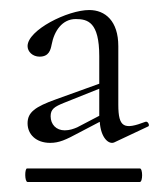

<svg xmlns="http://www.w3.org/2000/svg" viewBox="-20 -650 318 383"><path d="M35 -287H259C265 -287 265 -314 259 -314H34C29 -314 29 -287 35 -287ZM208 -366 276 -398C279 -400 275 -409 270 -407C228 -391 216 -395 216 -441V-558C216 -608 190 -630 158 -630C115 -630 35 -590 35 -558C35 -547 45 -537 59 -537C78 -537 81 -551 83 -561C88 -588 104 -612 131 -612C155 -612 178 -606 178 -538V-483L92 -452C50 -437 35 -426 35 -404C35 -382 52 -365 80 -365C98 -365 111 -371 137 -385L179 -407C181 -375 197 -361 208 -366ZM81 -418C81 -432 88 -437 108 -445L178 -473V-419L134 -396C127 -393 119 -390 109 -390C92 -390 81 -402 81 -418Z"/></svg>

Font: Cormorant Garamond
Style: Regular
Weight: 400
Designer: Christian Thalmann (Catharsis Fonts)
Foundry: Catharsis Fonts
Version: Version 4.002;Glyphs 3.4 (3410)